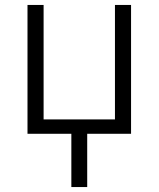

<svg xmlns="http://www.w3.org/2000/svg" viewBox="-20 -540 640 775"><path d="M268 215V0H91V-520H156V-58H444V-520H509V0H332V215Z"/></svg>

Font: Iosevka SS04 Light Extended
Style: Regular
Weight: 300
Width: 7
Monospace: yes
Designer: Belleve Invis
Foundry: Belleve Invis
Version: Version 19.0.0; ttfautohint (v1.8.4)